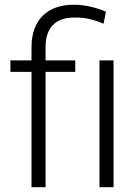

<svg xmlns="http://www.w3.org/2000/svg" viewBox="-20 -780 577 800"><path d="M111.3 0V-480.5H23.4V-528.3H111.3V-584Q111.3 -626.5 123.5 -659.4Q135.7 -692.4 158.4 -714.8Q181.2 -737.3 213.6 -748.8Q246.1 -760.3 286.6 -760.3Q352.1 -760.3 421.4 -731.4L411.6 -681.2Q385.7 -692.4 357.7 -699.7Q329.6 -707 290.5 -707Q230.5 -707 200.2 -675.5Q169.9 -644 169.9 -584V-528.3H293.5V-480.5H169.9V0ZM453.1 0H394.5V-528.3H453.1Z"/></svg>

Font: Melbourne
Style: Light
Weight: 300
Designer: Google
Version: Version 2.000980; 2014